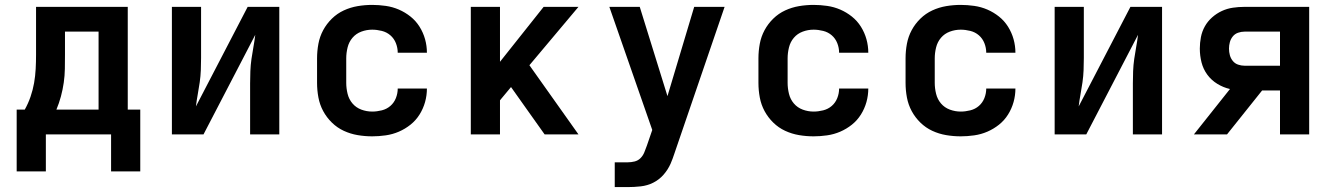

<svg xmlns="http://www.w3.org/2000/svg" viewBox="-20 -548 5440 783"><path d="M48 151V-101H81Q95 -126 104.5 -153.5Q114 -181 119 -209.5Q124 -238 125.5 -267Q127 -296 127 -325V-520H501V-101H552V151H433V0H167V151ZM210 -101H382V-419H245V-325Q245 -296 244.5 -267.5Q244 -239 240 -211Q236 -183 228.5 -155Q221 -127 210 -101Z M681 0V-520H800V-312Q800 -287 799 -262Q798 -237 794.5 -212.5Q791 -188 786.5 -163.5Q782 -139 779 -114L990 -520H1119V0H1000V-208Q1000 -233 1001 -258Q1002 -283 1005.5 -307.5Q1009 -332 1013.5 -356.5Q1018 -381 1021 -406L810 0Z M1498 8Q1468 8 1438.5 3Q1409 -2 1382 -14.5Q1355 -27 1333.5 -48Q1312 -69 1298 -95Q1284 -121 1278.5 -150.5Q1273 -180 1273 -210V-310Q1273 -340 1278.5 -369.5Q1284 -399 1298 -425Q1312 -451 1333.5 -472Q1355 -493 1382 -505.5Q1409 -518 1438.5 -523Q1468 -528 1498 -528Q1525 -528 1553 -524Q1581 -520 1606.5 -509Q1632 -498 1654 -480.5Q1676 -463 1691 -439Q1706 -415 1713.5 -388Q1721 -361 1721 -333Q1721 -333 1721 -333Q1721 -333 1721 -333H1602Q1602 -333 1602 -333Q1602 -333 1602 -333Q1602 -353 1594.5 -372Q1587 -391 1572 -404Q1557 -417 1537 -422Q1517 -427 1498 -427Q1475 -427 1453.5 -419Q1432 -411 1417.5 -394Q1403 -377 1397.5 -354.5Q1392 -332 1392 -310V-210Q1392 -188 1397.5 -165.5Q1403 -143 1417.5 -126Q1432 -109 1453.5 -101Q1475 -93 1498 -93Q1517 -93 1537 -98Q1557 -103 1572 -116Q1587 -129 1594.5 -148Q1602 -167 1602 -187Q1602 -187 1602 -187Q1602 -187 1602 -187H1721Q1721 -187 1721 -187Q1721 -187 1721 -187Q1721 -159 1713.5 -132Q1706 -105 1691 -81Q1676 -57 1654 -39.5Q1632 -22 1606.5 -11Q1581 0 1553 4Q1525 8 1498 8Z M1900 0V-520H2019V-296L2197 -520H2339L2139 -282L2339 0H2201L2142 -83L2064 -193L2019 -139V0Z M2487 215V114H2539Q2554 114 2568 110.5Q2582 107 2592 97Q2602 87 2607.5 73.5Q2613 60 2618 46L2640 -18L2465 -520H2589L2702 -156L2811 -520H2935L2730 79Q2727 89 2723 99Q2719 109 2715 119Q2704 144 2686 164.5Q2668 185 2644 197Q2620 209 2593 212Q2566 215 2539 215Z M3298 8Q3268 8 3238.5 3Q3209 -2 3182 -14.5Q3155 -27 3133.5 -48Q3112 -69 3098 -95Q3084 -121 3078.5 -150.5Q3073 -180 3073 -210V-310Q3073 -340 3078.5 -369.5Q3084 -399 3098 -425Q3112 -451 3133.5 -472Q3155 -493 3182 -505.5Q3209 -518 3238.5 -523Q3268 -528 3298 -528Q3325 -528 3353 -524Q3381 -520 3406.5 -509Q3432 -498 3454 -480.5Q3476 -463 3491 -439Q3506 -415 3513.5 -388Q3521 -361 3521 -333Q3521 -333 3521 -333Q3521 -333 3521 -333H3402Q3402 -333 3402 -333Q3402 -333 3402 -333Q3402 -353 3394.5 -372Q3387 -391 3372 -404Q3357 -417 3337 -422Q3317 -427 3298 -427Q3275 -427 3253.5 -419Q3232 -411 3217.5 -394Q3203 -377 3197.5 -354.5Q3192 -332 3192 -310V-210Q3192 -188 3197.5 -165.5Q3203 -143 3217.5 -126Q3232 -109 3253.5 -101Q3275 -93 3298 -93Q3317 -93 3337 -98Q3357 -103 3372 -116Q3387 -129 3394.5 -148Q3402 -167 3402 -187Q3402 -187 3402 -187Q3402 -187 3402 -187H3521Q3521 -187 3521 -187Q3521 -187 3521 -187Q3521 -159 3513.5 -132Q3506 -105 3491 -81Q3476 -57 3454 -39.5Q3432 -22 3406.5 -11Q3381 0 3353 4Q3325 8 3298 8Z M3898 8Q3868 8 3838.5 3Q3809 -2 3782 -14.5Q3755 -27 3733.5 -48Q3712 -69 3698 -95Q3684 -121 3678.5 -150.5Q3673 -180 3673 -210V-310Q3673 -340 3678.5 -369.5Q3684 -399 3698 -425Q3712 -451 3733.5 -472Q3755 -493 3782 -505.5Q3809 -518 3838.5 -523Q3868 -528 3898 -528Q3925 -528 3953 -524Q3981 -520 4006.5 -509Q4032 -498 4054 -480.5Q4076 -463 4091 -439Q4106 -415 4113.5 -388Q4121 -361 4121 -333Q4121 -333 4121 -333Q4121 -333 4121 -333H4002Q4002 -333 4002 -333Q4002 -333 4002 -333Q4002 -353 3994.5 -372Q3987 -391 3972 -404Q3957 -417 3937 -422Q3917 -427 3898 -427Q3875 -427 3853.5 -419Q3832 -411 3817.5 -394Q3803 -377 3797.5 -354.5Q3792 -332 3792 -310V-210Q3792 -188 3797.5 -165.5Q3803 -143 3817.5 -126Q3832 -109 3853.5 -101Q3875 -93 3898 -93Q3917 -93 3937 -98Q3957 -103 3972 -116Q3987 -129 3994.5 -148Q4002 -167 4002 -187Q4002 -187 4002 -187Q4002 -187 4002 -187H4121Q4121 -187 4121 -187Q4121 -187 4121 -187Q4121 -159 4113.5 -132Q4106 -105 4091 -81Q4076 -57 4054 -39.5Q4032 -22 4006.5 -11Q3981 0 3953 4Q3925 8 3898 8Z M4281 0V-520H4400V-312Q4400 -287 4399 -262Q4398 -237 4394.5 -212.5Q4391 -188 4386.5 -163.5Q4382 -139 4379 -114L4590 -520H4719V0H4600V-208Q4600 -233 4601 -258Q4602 -283 4605.5 -307.5Q4609 -332 4613.5 -356.5Q4618 -381 4621 -406L4410 0Z M4849 0 4996 -185Q4969 -191 4944.5 -206Q4920 -221 4903.5 -243.5Q4887 -266 4880 -293.5Q4873 -321 4873 -350Q4873 -373 4877.5 -396.5Q4882 -420 4893.5 -440.5Q4905 -461 4923 -477Q4941 -493 4962.5 -503Q4984 -513 5007.5 -516.5Q5031 -520 5055 -520H5319V0H5200V-179H5127L4984 0ZM5055 -280H5200V-419H5055Q5042 -419 5029 -414.5Q5016 -410 5007.5 -399.5Q4999 -389 4995.5 -376Q4992 -363 4992 -350Q4992 -336 4995.5 -323Q4999 -310 5007.5 -299.5Q5016 -289 5029 -284.5Q5042 -280 5055 -280Z"/></svg>

Font: Iosevka SS04 Extended
Style: Bold
Weight: 700
Width: 7
Monospace: yes
Designer: Belleve Invis
Foundry: Belleve Invis
Version: Version 19.0.0; ttfautohint (v1.8.4)